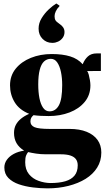

<svg xmlns="http://www.w3.org/2000/svg" viewBox="-20 -822 591 1082"><path d="M247.5 239.5Q208 239.5 165.2 234.2Q122.5 229 86.2 216.5Q50 204 27.2 181Q4.5 158 4.5 122Q4.5 98 18.8 78.2Q33 58.5 58.2 45Q83.5 31.5 116 27Q87 9 73 -15.5Q59 -40 59 -73Q59 -98.5 69.2 -118.2Q79.5 -138 98.8 -153.5Q118 -169 144.5 -180.5Q88.5 -203 62.5 -246Q36.5 -289 36.5 -341Q36.5 -395.5 68.5 -435Q100.5 -474.5 154 -496Q207.5 -517.5 271.5 -517.5Q332.5 -517.5 375.5 -504.2Q418.5 -491 446 -460Q457 -487.5 475.5 -504.2Q494 -521 524.5 -521H548.5V-422L470.5 -421.5Q476 -416.5 480 -401.8Q484 -387 486.8 -370.2Q489.5 -353.5 489.5 -341Q489.5 -286.5 457.5 -247.8Q425.5 -209 372.2 -188.5Q319 -168 254.5 -168Q233.5 -168 209.2 -169.2Q185 -170.5 169 -173Q160.5 -166 156 -158Q151.5 -150 151.5 -137.5Q151.5 -115 174.8 -105.2Q198 -95.5 259.5 -95.5H371Q428.5 -95.5 468.5 -79.2Q508.5 -63 529.8 -33.2Q551 -3.5 551 37.5Q551 85 527.5 122.5Q504 160 462.5 185.8Q421 211.5 365.8 225.5Q310.5 239.5 247.5 239.5ZM264 209.5Q313.5 209.5 347.8 199.5Q382 189.5 400 167.5Q418 145.5 418 110Q418 89 408 75.2Q398 61.5 377 54.5Q356 47.5 323 47.5H239Q209 47.5 183 43.5Q157 39.5 138.5 35Q132 42.5 127 54.8Q122 67 122 92Q122 133.5 143.2 159.5Q164.5 185.5 197.5 197.2Q230.5 209 264 209.5ZM259 -194.5Q293.5 -194.5 312 -228.8Q330.5 -263 330.5 -342.5Q330.5 -383 323.5 -416.5Q316.5 -450 302.5 -470.2Q288.5 -490.5 266.5 -490.5Q244 -490.5 228 -475.5Q212 -460.5 203.8 -428.2Q195.5 -396 195.5 -346Q195.5 -303 202.2 -268.8Q209 -234.5 223 -214.5Q237 -194.5 259 -194.5ZM273.5 -580.5Q242 -580.5 219.8 -603Q197.5 -625.5 197.5 -660.5Q197.5 -692 214.8 -720Q232 -748 255.2 -769.5Q278.5 -791 297 -802H298L315 -790.5V-787Q301.5 -773.5 294.5 -758.5Q287.5 -743.5 287.5 -731Q287.5 -716 292.8 -707.5Q298 -699 315 -687.5Q328 -679 335.8 -667.8Q343.5 -656.5 343.5 -641.5Q343.5 -622.5 333 -608.5Q322.5 -594.5 307.2 -587.5Q292 -580.5 277 -580.5Z"/></svg>

Font: Merriweather 144pt ExtraBold
Style: Regular
Weight: 800
Version: Version 2.100